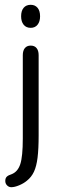

<svg xmlns="http://www.w3.org/2000/svg" viewBox="-20 -581 253 800"><path d="M141 -17V-351Q141 -370 132.5 -380.5Q124 -391 108 -391Q92 -391 83.5 -380.5Q75 -370 75 -351V-4Q75 71 64.5 103Q54 135 28 145Q15 149 8.5 155Q2 161 2 173Q2 184 9.5 191.5Q17 199 27 199Q41 199 60 191Q79 183 92 172Q111 157 121.5 134.5Q132 112 136.5 76Q141 40 141 -17ZM108 -561Q89 -561 78.5 -548.5Q68 -536 68 -513Q68 -491 78.5 -478Q89 -465 108 -465Q126 -465 136.5 -478Q147 -491 147 -513Q147 -536 136.5 -548.5Q126 -561 108 -561Z"/></svg>

Font: Beiruti
Style: Regular
Weight: 400
Version: Version 1.00